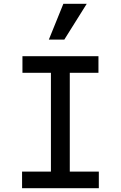

<svg xmlns="http://www.w3.org/2000/svg" viewBox="-20 -998 640 1018"><path d="M97 0H504V-88H350V-612H502V-700H99V-612H250V-88H97ZM440 -978H316L239 -788H321Z"/></svg>

Font: CommitMono
Style: 500Regular
Weight: 500
Monospace: yes
Designer: Eigil Nikolajsen
Foundry: Eigil Nikolajsen
Version: Version 1.143